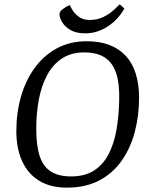

<svg xmlns="http://www.w3.org/2000/svg" viewBox="-20 -849 690 880"><path d="M286 11Q211.5 11 160 -20.3Q108.6 -51.5 81.8 -109.5Q54.9 -167.4 54.9 -247.9Q54.9 -332.2 76.2 -406.4Q97.4 -480.5 139 -537.8Q180.6 -595.1 240.6 -627.5Q300.6 -660 378 -660Q437.3 -660 482.2 -642.6Q527 -625.1 557 -592.3Q587.1 -559.5 602.2 -511.4Q617.4 -463.2 617.4 -402Q617.4 -318.8 597.8 -244.4Q578.2 -170.1 537.6 -112.3Q496.9 -54.5 434.6 -21.8Q372.3 11 286 11ZM305.6 -40.4Q369.7 -40.4 411.5 -67.7Q453.3 -95.1 477.9 -142.7Q502.4 -190.3 513.5 -252.5Q524.5 -314.7 526.2 -385.2Q528.8 -465.1 512.2 -514.2Q495.5 -563.3 459.4 -586Q423.3 -608.8 365.9 -608.8Q305.9 -608.8 264.1 -581.1Q222.2 -553.3 196.1 -504.8Q169.9 -456.3 158.1 -393.1Q146.2 -329.9 146.2 -258.1Q146.2 -181.9 161.9 -133.8Q177.7 -85.7 213 -63Q248.3 -40.4 305.6 -40.4ZM370.1 -696.1Q329.4 -696.1 303.5 -711.1Q277.6 -726.2 265.2 -747Q252.7 -767.8 252.7 -784.7Q252.7 -796.6 268.5 -808Q284.3 -819.5 300.4 -826.2Q302.6 -818 312.9 -801.5Q323.2 -785 342.6 -771.3Q362 -757.5 391.6 -757.5Q426.5 -757.5 454.3 -771.4Q482.1 -785.3 501.1 -802.8Q520.1 -820.3 528.7 -829.2L550.2 -809.9Q519.7 -756.5 471.6 -726.3Q423.6 -696.1 370.1 -696.1Z"/></svg>

Font: Faustina Light
Style: Italic
Weight: 300
Italic angle: -8°
Designer: Alfonso Garcia
Foundry: http://www.omnibus-type.com
Version: Version 1.200